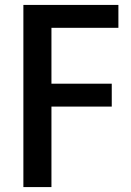

<svg xmlns="http://www.w3.org/2000/svg" viewBox="-20 -760 532 780"><path d="M75 -740V0H189V-327H434V-420H189V-647H461V-740Z"/></svg>

Font: Malmofest Medium
Style: Regular
Weight: 500
Designer: Jonny Pinhorn (Poppins), Kolossal
Version: Version 1.004;Glyphs 3.1.2 (3151)